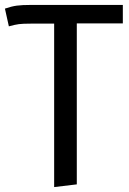

<svg xmlns="http://www.w3.org/2000/svg" viewBox="-25 -547 523 780"><path d="M474 -452H287V202L195 213V-451H100Q68 -451 52 -449Q36 -447 11 -440L-5 -512Q21 -521 42.5 -524Q64 -527 102 -527H474Z"/></svg>

Font: FiraGO
Style: Regular
Weight: 400
Designer: bBox Type
Foundry: bBox Type GmbH
Version: Version 1.001;April 20, 2020;FontCreator 12.0.0.2555 64-bit